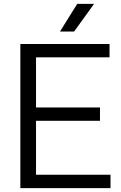

<svg xmlns="http://www.w3.org/2000/svg" viewBox="-20 -966 623 986"><path d="M84.5 0V-740H542.5V-671.5H165V-68.5H547.5V0ZM135.5 -345.5V-414H493.5V-345.5ZM288 -804 376.5 -946H463L360.5 -804Z"/></svg>

Font: Encode Sans SC
Style: Regular
Weight: 400
Version: Version 3.002